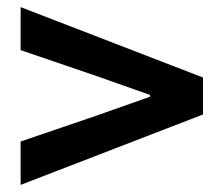

<svg xmlns="http://www.w3.org/2000/svg" viewBox="-20 -646 629 540"><path d="M38 -505V-626L551 -428V-324L38 -126V-248L249 -320L402 -374V-379L249 -433Z"/></svg>

Font: Kinto Sans
Style: Bold
Weight: 700
Designer: Authors: Ryoko NISHIZUKA  (kana & ideographs); Paul D. Hunt (Latin, Greek & Cyrillic); Wenlong ZHANG  (bopomofo); Sandol
Foundry: Adobe Systems Incorporated, ookami Inc.
Version: Version 0.001